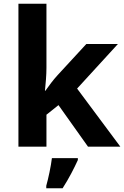

<svg xmlns="http://www.w3.org/2000/svg" viewBox="-20 -780 660 1021"><path d="M227 -420V-760H78V0H227V-170L291 -221L448 0H620L390 -309L607 -546H439L286 -380C262 -354 241 -325 221 -297H219C223 -338 227 -379 227 -420ZM394 71V61H256C251 104 237 169 226 208V221H313C347 168 374 115 394 71Z"/></svg>

Font: Noto Sans Adlam
Style: Bold
Weight: 700
Designer: Mark Jamra, Neil Patel
Foundry: JamraPatel LLC
Version: Version 3.001